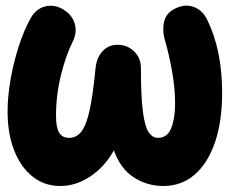

<svg xmlns="http://www.w3.org/2000/svg" viewBox="-20 -569 797 666"><path d="M204.1 -533.2Q231.9 -514.6 239.7 -484.9Q247.6 -455.1 232.4 -424.8Q208.5 -377.4 191.4 -308.1Q174.3 -238.8 174.3 -167.5Q174.3 -127 185.1 -108.9Q195.8 -90.8 219.7 -90.8Q246.1 -90.8 263.2 -113.8Q280.3 -136.7 291.5 -189.7Q302.7 -242.7 311.5 -333Q315.4 -369.6 335.9 -391.6Q356.4 -413.6 387.7 -413.6Q421.9 -413.6 445.3 -390.6Q468.8 -367.7 468.8 -334Q468.8 -233.4 475.8 -180.9Q482.9 -128.4 496.1 -109.6Q509.3 -90.8 527.3 -90.8Q561 -90.8 574.2 -125.2Q587.4 -159.7 587.4 -210Q587.4 -263.7 576.4 -324Q565.4 -384.3 552.7 -427.2Q542 -463.4 549.6 -494.9Q557.1 -526.4 592.3 -541.5Q624.5 -555.7 653.6 -544.4Q682.6 -533.2 698.2 -501.5Q750.5 -396 750.5 -247.1Q750.5 -147.5 725.6 -75Q700.7 -2.4 655 36.9Q609.4 76.2 546.4 76.2Q490.7 76.2 444.3 46.4Q397.9 16.6 375 -47.4Q342.8 10.3 293 43.2Q243.2 76.2 188.5 76.2Q134.3 76.2 93.3 43.7Q52.2 11.2 29.3 -46.9Q6.3 -105 6.3 -182.1Q6.3 -234.9 16.8 -294.2Q27.3 -353.5 45.4 -409.4Q63.5 -465.3 86.9 -506.8Q105 -539.6 138.7 -547.1Q172.4 -554.7 204.1 -533.2Z"/></svg>

Font: Mikhak-DS2-FD Black
Style: Regular
Weight: 900
Designer: Amin Abedi
Version: Version 3.2